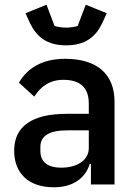

<svg xmlns="http://www.w3.org/2000/svg" viewBox="-20 -781 578 813"><path d="M260 -589C180 -589 136 -624 108 -681L88 -725L177 -761L211 -671C224 -667 244 -664 260 -664C276 -664 296 -667 309 -671L343 -761L432 -725L412 -681C384 -624 340 -589 260 -589ZM256 -532C155 -532 95 -490 60 -431L125 -372C152 -413 188 -443 249 -443C322 -443 356 -407 356 -343V-299H262C117 -299 40 -247 40 -143C40 -48 100 12 208 12C284 12 340 -22 360 -87H365V0H465V-350C465 -467 391 -532 256 -532ZM356 -154C356 -103 307 -71 239 -71C184 -71 151 -94 151 -141V-159C151 -206 189 -229 264 -229H356V-154Z"/></svg>

Font: Plexus Sans Medium
Style: Regular
Weight: 500
Version: Version 2.001;PS 002.001;hotconv 1.0.70;makeotf.lib2.5.58329